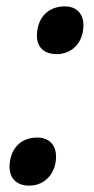

<svg xmlns="http://www.w3.org/2000/svg" viewBox="-20 -571 296 603"><path d="M158 -401C209 -401 242 -440 242 -492C242 -529 219 -551 184 -551C123 -551 96 -506 96 -459C96 -425 116 -401 158 -401ZM72 12C122 12 156 -28 156 -79C156 -117 133 -139 97 -139C37 -139 10 -94 10 -47C10 -13 30 12 72 12Z"/></svg>

Font: Noto Sans SemiCondensed SemiBold
Style: Italic
Weight: 600
Width: 4
Italic angle: -12°
Designer: Monotype Design Team
Foundry: Monotype Imaging Inc.
Version: Version 2.013